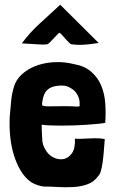

<svg xmlns="http://www.w3.org/2000/svg" viewBox="-20 -777 484 810"><path d="M72 -594Q105 -592 122.5 -591Q140 -590 149.5 -589.5Q159 -589 164.5 -589Q170 -589 179 -590Q183 -591 190 -598Q197 -605 205 -613.5Q213 -622 220 -629.5Q227 -637 231 -639Q236 -636 243 -628Q250 -620 257.5 -611.5Q265 -603 272 -596.5Q279 -590 282 -590Q306 -587 326.5 -588Q347 -589 362.5 -591Q378 -593 387 -594.5Q396 -596 397 -595L234 -757Q190 -716 148 -678Q106 -640 72 -594ZM424 -259Q427 -301 424 -342Q421 -383 406.5 -417Q392 -451 364 -475Q336 -499 290 -507Q254 -516 216 -515Q178 -514 144 -503.5Q110 -493 83 -472.5Q56 -452 43 -423Q31 -390 27.5 -355.5Q24 -321 21 -284Q19 -243 23 -202Q27 -161 38 -124.5Q49 -88 67 -57.5Q85 -27 112 -8Q136 6 164 10Q192 10 225.5 12Q259 14 291 12Q323 10 350 0Q377 -10 394 -34Q401 -40 405.5 -55.5Q410 -71 413 -92.5Q416 -114 418 -139Q420 -164 422 -190Q411 -193 394 -193.5Q377 -194 358.5 -193Q340 -192 323 -191.5Q306 -191 296 -192Q298 -151 283.5 -130.5Q269 -110 248 -106Q227 -102 205 -113Q183 -124 171 -147Q160 -165 158.5 -184Q157 -203 156 -233V-251Q167 -249 188.5 -248Q210 -247 237.5 -247Q265 -247 295 -248Q325 -249 351.5 -251Q378 -253 397.5 -255Q417 -257 424 -259ZM316 -341Q316 -333 316 -330.5Q316 -328 310.5 -327.5Q305 -327 292 -328Q279 -329 253 -329Q215 -329 195.5 -328.5Q176 -328 167 -329.5Q158 -331 157.5 -335.5Q157 -340 159 -351Q161 -364 165.5 -376Q170 -388 179 -397Q188 -406 203 -411Q218 -416 242 -416Q253 -416 261 -413.5Q269 -411 277 -406Q295 -397 305.5 -379Q316 -361 316 -341Z"/></svg>

Font: Londrina Solid
Style: Regular
Weight: 400
Designer: Marcelo Magalhaes
Foundry: Marcelo Magalhães
Version: Version 1.002